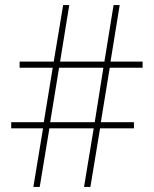

<svg xmlns="http://www.w3.org/2000/svg" viewBox="-20 -734 605 754"><path d="M411 -468H540V-492H414L450 -714H426L390 -492H216L252 -714H228L191 -492H57V-468H187L152 -254H24V-230H149L111 0H136L174 -230H348L310 0H335L373 -230H506V-254H376ZM177 -254 212 -468H386L352 -254Z"/></svg>

Font: Noto Sans Ethiopic SemiCondensed Thin
Style: Regular
Weight: 100
Width: 4
Designer: Monotype Design Team
Foundry: Monotype Imaging Inc.
Version: Version 2.102